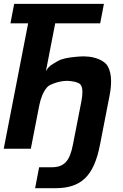

<svg xmlns="http://www.w3.org/2000/svg" viewBox="-25 -780 647 1007"><path d="M159.2 207H265.6C400.9 207 467.8 143.1 499.5 -21L549.8 -279.3C555.2 -306.6 557.6 -332 557.6 -353.5C557.6 -386.2 551.8 -412.1 540 -432.6C535.2 -440.9 528.8 -449.2 514.2 -458.5C485.8 -476.6 449.2 -484.4 411.1 -484.4C401.9 -484.4 392.1 -483.9 381.8 -482.9C331.1 -478.5 299.3 -472.2 277.8 -459.5L252 -444.3C235.8 -435.1 224.1 -422.4 215.8 -406.7L264.6 -657.7H500.5L520 -759.8H49.3L29.8 -657.7H122.6L-5.4 0H136.7L180.7 -226.1C188.5 -265.6 201.7 -298.8 221.2 -321.3C224.6 -325.7 230 -330.1 237.3 -334L255.4 -341.8C280.3 -351.1 304.7 -356 327.6 -356L347.7 -354.5C377.9 -350.6 395.5 -342.8 400.9 -330.6C405.3 -322.3 407.2 -310.5 407.2 -296.4C407.2 -282.2 405.3 -265.6 401.4 -246.1L357.4 -21C341.3 62 313.5 97.2 246.6 97.2H180.2Z"/></svg>

Font: Hack
Style: Bold Oblique
Weight: 700
Italic angle: -12°
Monospace: yes
Designer: Christopher Simpkins
Foundry: Christopher Simpkins
Version: Version 2.010